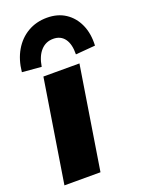

<svg xmlns="http://www.w3.org/2000/svg" viewBox="-144 -825 659 891"><g transform="rotate(-20 185.0 -379.5)"><path d="M15 0 96 -508H274L193 0ZM104 -553 9 -561Q15 -621 41 -665.5Q67 -710 109 -734.5Q151 -759 204 -759Q257 -759 295 -734Q333 -709 353 -664.5Q373 -620 370 -561L273 -553Q274 -603 254.5 -630Q235 -657 198 -657Q161 -657 136.5 -630Q112 -603 104 -553Z"/></g></svg>

Font: Mulish ExtraLight Black
Style: Italic
Weight: 900
Italic angle: -9°
Version: Version 3.603